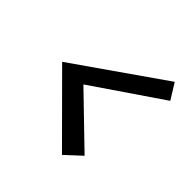

<svg xmlns="http://www.w3.org/2000/svg" viewBox="-146 -741 786 786"><g transform="rotate(45 247.0 -348.0)"><path d="M319 -79 50 -349 434 -617 476 -549 177 -345 387 -142Z"/></g></svg>

Font: Rosa Sans Medium
Style: Italic
Weight: 500
Italic angle: -12°
Designer: Pentagram / MCKL
Foundry: Pentagram / MCKL
Version: Version 1.005;September 16, 2019;FontCreator 11.5.0.2425 64-